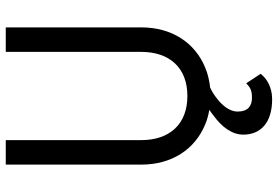

<svg xmlns="http://www.w3.org/2000/svg" viewBox="-169 -571 964 666"><g transform="rotate(-90 313.0 -238.0)"><path d="M357 134C344 147 334 154 307 154C278 154 259 140 259 104C259 79 277 53 305 32C316 23 329 15 342 9C367 6 390 1 411 -8C499 -44 551 -125 551 -230V-700H466V-230C466 -134 413 -70 313 -70C213 -70 160 -134 160 -230V-700H75V-230C75 -125 127 -44 215 -8C231 -1 248 3 265 6C258 11 252 15 246 20C206 49 179 84 179 124C179 183 219 224 302 224C345 224 375 204 390 184Z"/></g></svg>

Font: Jost
Style: Regular
Weight: 400
Version: Version 3.710